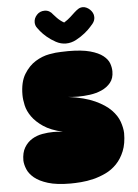

<svg xmlns="http://www.w3.org/2000/svg" viewBox="-62 -984 748 1039"><g transform="rotate(-5 312.5 -464.5)"><path d="M306 -460Q395 -448 450.5 -422.5Q506 -397 536.5 -365.5Q567 -334 578.5 -300.5Q590 -267 591 -239Q591 -182 574.5 -141.5Q558 -101 531.5 -73.5Q505 -46 471.5 -30Q438 -14 403.5 -5.5Q369 3 336 5.5Q303 8 279 8Q204 8 157 -6.5Q110 -21 83.5 -43Q57 -65 46.5 -90.5Q36 -116 35 -138Q35 -181 51.5 -208.5Q68 -236 93.5 -251.5Q119 -267 150 -272.5Q181 -278 210 -278Q234 -278 261 -275Q196 -290 157 -316.5Q118 -343 96.5 -373.5Q75 -404 68 -435.5Q61 -467 61 -492Q61 -562 87 -604.5Q113 -647 149.5 -669.5Q186 -692 224.5 -699Q263 -706 289 -706Q299 -706 308.5 -706.5Q318 -707 328 -707Q402 -707 447 -694.5Q492 -682 516.5 -662.5Q541 -643 549 -620.5Q557 -598 557 -577Q557 -539 537.5 -515.5Q518 -492 488.5 -479Q459 -466 425 -461.5Q391 -457 361 -457Q334 -457 306 -460ZM472 -843Q471 -842 458 -827Q445 -812 424 -795Q403 -778 376 -763.5Q349 -749 320 -749Q292 -749 265.5 -763.5Q239 -778 218.5 -795.5Q198 -813 185.5 -828.5Q173 -844 172 -846Q161 -860 161 -878Q161 -900 177.5 -918Q194 -936 220 -936Q247 -936 265 -911Q266 -910 270.5 -905Q275 -900 282 -892.5Q289 -885 299 -877Q309 -869 320 -863Q341 -876 355.5 -889.5Q370 -903 381.5 -913.5Q393 -924 403.5 -930.5Q414 -937 428 -937Q437 -937 447 -932.5Q457 -928 465.5 -920Q474 -912 479.5 -901.5Q485 -891 485 -878Q485 -859 472 -843Z"/></g></svg>

Font: Sniglet
Style: ExtraBold
Weight: 800
Version: Version 2.000; ttfautohint (v0.95) -l 8 -r 50 -G 200 -x 14 -